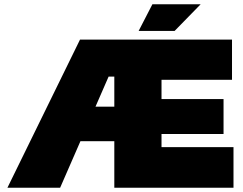

<svg xmlns="http://www.w3.org/2000/svg" viewBox="-20 -887 1148 907"><path d="M15 0 358 -700H659L671 -525H493L264 0ZM273 -220V-383H569V-220ZM520 0V-700H1076V-510H743V-419H1036V-254H743V-192H1083V0ZM635 -741 700 -867H928L805 -741Z"/></svg>

Font: REM Black
Style: Regular
Weight: 900
Designer: Octavio Pardo
Foundry: Ashler Design
Version: Version 1.005;gftools[0.9.28]